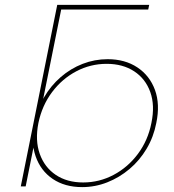

<svg xmlns="http://www.w3.org/2000/svg" viewBox="-20 -762 712 785"><path d="M65 0 214 -742H234L151 -330L127 -260L123 -190L85 0ZM316 3Q245 3 195.5 -30.5Q146 -64 125.5 -123.5Q105 -183 120 -259Q132 -316 160 -364Q188 -412 228.5 -447Q269 -482 318 -501Q367 -520 420 -520Q491 -520 541.5 -486.5Q592 -453 613.5 -394.5Q635 -336 619 -259Q608 -202 579.5 -154Q551 -106 509.5 -71Q468 -36 418.5 -16.5Q369 3 316 3ZM320 -16Q386 -16 444.5 -47Q503 -78 544 -133Q585 -188 599 -259Q614 -331 594.5 -385.5Q575 -440 528.5 -470.5Q482 -501 416 -501Q350 -501 292 -470.5Q234 -440 193 -385.5Q152 -331 137 -259Q123 -188 142.5 -133Q162 -78 208 -47Q254 -16 320 -16ZM222 -723 214 -742H590L586 -723Z"/></svg>

Font: Montserrat Thin Thin
Style: Italic
Weight: 250
Italic angle: -11.3°
Version: Version 9.000